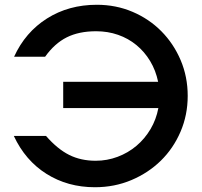

<svg xmlns="http://www.w3.org/2000/svg" viewBox="-20 -772 846 805"><path d="M173 -202Q221 -147 270 -122.5Q319 -98 381 -98Q429 -98 473 -114.5Q517 -131 552 -160.5Q587 -190 611 -230.5Q635 -271 644 -319H245V-429H643Q633 -477 609.5 -516Q586 -555 552 -583Q518 -611 475 -626Q432 -641 383 -641Q311 -641 260 -615.5Q209 -590 169 -534H39Q86 -637 177 -694.5Q268 -752 386 -752Q466 -752 535.5 -722.5Q605 -693 656.5 -641Q708 -589 737.5 -519.5Q767 -450 767 -370Q767 -290 737 -220Q707 -150 654.5 -98.5Q602 -47 531 -17Q460 13 378 13Q264 13 175 -43Q86 -99 38 -202Z"/></svg>

Font: Involve SemiBold
Style: Regular
Weight: 600
Designer: Stefan Peev
Foundry: Context Ltd.
Version: Version 1.001